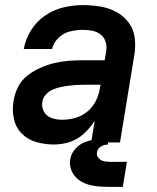

<svg xmlns="http://www.w3.org/2000/svg" viewBox="-20 -558 616 752"><path d="M192 8Q223 8 253.5 -2Q284 -12 308.5 -34.5Q333 -57 351 -85L337 0H450L506 -342Q512 -377 507.5 -410.5Q503 -444 483.5 -470Q464 -496 435 -511.5Q406 -527 372.5 -532.5Q339 -538 304 -538Q267 -538 228.5 -529Q190 -520 156 -496.5Q122 -473 101 -438.5Q80 -404 73 -366H184Q189 -390 209 -409.5Q229 -429 254.5 -435Q280 -441 304 -441Q323 -441 341.5 -437.5Q360 -434 374 -423Q388 -412 393.5 -394.5Q399 -377 396 -358L390 -322H307Q279 -322 251 -320Q223 -318 195 -311.5Q167 -305 139.5 -293Q112 -281 88 -262.5Q64 -244 50.5 -217Q37 -190 33 -162Q27 -127 34.5 -92.5Q42 -58 65.5 -34.5Q89 -11 122.5 -1.5Q156 8 192 8ZM223 -89Q202 -89 182.5 -95.5Q163 -102 152.5 -120Q142 -138 146 -160Q148 -175 159.5 -187.5Q171 -200 185.5 -206.5Q200 -213 215.5 -216.5Q231 -220 246 -222Q261 -224 276.5 -225Q292 -226 307 -226H374L371 -211Q367 -186 355 -162Q343 -138 321.5 -120.5Q300 -103 274.5 -96Q249 -89 223 -89ZM416 174H461L477 76H417Q417 76 417 76Q417 76 417 76H416Q403 76 389.5 74Q376 72 366.5 61.5Q357 51 360 38Q361 28 368.5 21Q376 14 385 11Q394 8 403 8V-16Q381 -16 358.5 -13Q336 -10 314 -2Q292 6 275.5 24.5Q259 43 255 66Q251 89 260 110Q269 131 286 144.5Q303 158 324.5 164.5Q346 171 369.5 172.5Q393 174 416 174Z"/></svg>

Font: Iosevka Sparkle SmBdObl
Style: Regular
Weight: 600
Italic angle: -9°
Designer: Belleve Invis
Foundry: Belleve Invis
Version: Version 4.5.0; ttfautohint (v1.8.3)